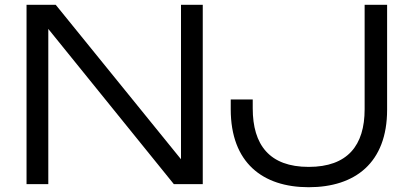

<svg xmlns="http://www.w3.org/2000/svg" viewBox="-20 -770 1721 803"><path d="M213 -750H91V0H182V-649L707 0H828V-750H737V-104ZM945 -313C945 -90 1078 13 1271 13C1465 13 1599 -89 1599 -311V-750H1505V-313C1505 -162 1434 -72 1271 -72C1107 -72 1037 -164 1037 -317V-354H945Z"/></svg>

Font: Bounded Light
Style: Regular
Weight: 300
Designer: Vlad Churkin
Version: Version 3.0